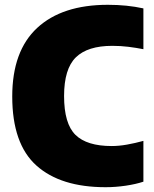

<svg xmlns="http://www.w3.org/2000/svg" viewBox="-20 -770 640 800"><path d="M420 10Q232.5 10 131.8 -80.2Q31 -170.5 31 -368Q31 -557.5 135 -653.8Q239 -750 429.5 -750Q509.5 -750 577.5 -735V-565Q547 -571 514.8 -575Q482.5 -579 448 -579Q345 -579 296 -531Q247 -483 247 -370Q247 -254.5 294.5 -208Q342 -161.5 445.5 -161.5Q475.5 -161.5 509.2 -167.5Q543 -173.5 577.5 -183V-13Q546 -2.5 503.5 3.8Q461 10 420 10Z"/></svg>

Font: Encode Sans SmCnd Black
Style: Regular
Weight: 900
Width: 4
Designer: Multiple Designers
Foundry: Impallari Type
Version: Version 3.002; ttfautohint (v1.8.3) -l 8 -r 50 -G 200 -x 14 